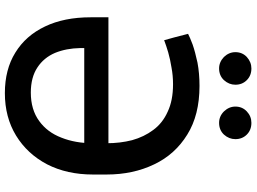

<svg xmlns="http://www.w3.org/2000/svg" viewBox="-144 -832 986 737"><g transform="rotate(90 348.5 -464.0)"><path d="M310.5 -737.3Q421.9 -737.3 497.1 -690.4Q573.2 -643.6 611.3 -563.5Q650.4 -482.4 650.4 -380.9Q650.4 -363.3 650.4 -328.1Q650.4 -228.5 611.3 -152.3Q571.3 -76.2 501 -33.2Q430.7 9.8 337.9 9.8Q247.1 9.8 182.6 -30.3Q117.2 -70.3 82 -144.5Q46.9 -217.8 46.9 -319.3Q46.9 -342.8 46.9 -387.7Q177.7 -387.7 570.3 -387.7Q570.3 -364.3 570.3 -294.9Q469.7 -294.9 165 -294.9Q165 -291 165 -279.3Q166 -225.6 183.6 -182.6Q202.1 -139.6 239.3 -115.2Q277.3 -89.8 335.9 -89.8Q401.4 -89.8 445.3 -122.1Q488.3 -153.3 508.8 -207Q530.3 -260.7 530.3 -328.1Q530.3 -345.7 530.3 -380.9Q530.3 -432.6 518.6 -478.5Q505.9 -524.4 479.5 -559.6Q453.1 -595.7 409.2 -615.2Q366.2 -635.7 303.7 -635.7Q270.5 -635.7 240.2 -629.9Q209 -625 181.6 -617.2Q155.3 -609.4 134.8 -601.6Q126 -631.8 110.4 -693.4Q123 -700.2 151.4 -710.9Q179.7 -720.7 220.7 -729.5Q261.7 -737.3 310.5 -737.3ZM243.2 -812.5Q218.8 -812.5 199.2 -831.1Q180.7 -850.6 180.7 -875Q180.7 -901.4 199.2 -918.9Q218.8 -936.5 243.2 -936.5Q270.5 -936.5 288.1 -918.9Q305.7 -901.4 305.7 -875Q305.7 -850.6 288.1 -831.1Q270.5 -812.5 243.2 -812.5ZM452.1 -812.5Q426.8 -812.5 408.2 -831.1Q389.6 -850.6 389.6 -875Q389.6 -901.4 408.2 -918.9Q426.8 -936.5 452.1 -936.5Q479.5 -936.5 497.1 -918.9Q514.6 -901.4 514.6 -875Q514.6 -850.6 497.1 -831.1Q479.5 -812.5 452.1 -812.5Z"/></g></svg>

Font: DeepSea
Style: Medium
Weight: 500
Designer: Stem
Version: Version 3.019;git-0a5106e0b